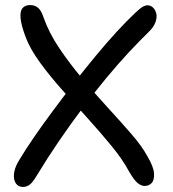

<svg xmlns="http://www.w3.org/2000/svg" viewBox="-20 -730 684 761"><path d="M71 11Q58 11 49 3.5Q40 -4 36.5 -18.5Q33 -33 37.5 -53Q42 -73 57 -97Q81 -137 115 -186.5Q149 -236 189.5 -290.5Q230 -345 273 -400.5Q316 -456 359 -508Q402 -560 442 -603.5Q482 -647 515 -678Q535 -697 545.5 -703Q556 -709 565 -709Q577 -709 586.5 -700Q596 -691 599.5 -676Q603 -661 596 -641.5Q589 -622 568 -602Q533 -568 490.5 -522.5Q448 -477 402 -421.5Q356 -366 308.5 -303Q261 -240 214.5 -172Q168 -104 125 -33Q109 -6 97 2.5Q85 11 71 11ZM553 7Q540 7 526 -4Q512 -15 491 -51Q466 -98 422.5 -151Q379 -204 328 -260.5Q277 -317 227.5 -372.5Q178 -428 139 -481.5Q100 -535 82 -582Q64 -630 61.5 -658Q59 -686 69.5 -698Q80 -710 99 -710Q118 -710 131 -699Q144 -688 153 -660Q174 -600 215 -539Q256 -478 306.5 -418Q357 -358 408.5 -302Q460 -246 501.5 -198Q543 -150 564 -111Q589 -69 590.5 -42.5Q592 -16 581 -4.5Q570 7 553 7Z"/></svg>

Font: Shantell Sans Light
Style: Regular
Weight: 400
Version: Version 1.011;[c5ecc13dd]